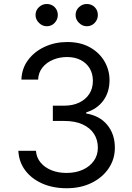

<svg xmlns="http://www.w3.org/2000/svg" viewBox="-20 -952 676 981"><path d="M320.8 9.8Q250.5 9.8 195.8 -14.4Q141.1 -38.6 108.9 -81.5Q76.7 -124.5 73.7 -181.6H163.6Q166.5 -146.5 187.7 -121.1Q209 -95.7 243.4 -82Q277.8 -68.4 319.8 -68.4Q366.7 -68.4 402.8 -84.7Q439 -101.1 459.5 -130.1Q480 -159.2 480 -197.3Q480 -237.3 460.2 -268.1Q440.4 -298.8 402.1 -316.4Q363.8 -334 308.1 -334H250V-412.1H308.1Q351.6 -412.1 384.5 -427.7Q417.5 -443.4 436 -471.7Q454.6 -500 454.6 -538.6Q454.6 -575.7 438.2 -602.8Q421.9 -629.9 392.3 -645.3Q362.8 -660.6 322.3 -660.6Q284.7 -660.6 251.5 -647Q218.3 -633.3 197.3 -607.4Q176.3 -581.5 174.8 -545.4H89.4Q91.3 -602.5 123.8 -645.8Q156.2 -689 208.7 -713.1Q261.2 -737.3 323.7 -737.3Q391.1 -737.3 439.5 -710.2Q487.8 -683.1 513.7 -638.7Q539.6 -594.2 539.6 -542.5Q539.6 -481 507.6 -437.7Q475.6 -394.5 420.4 -377.9V-372.1Q489.3 -360.8 528.1 -313.7Q566.9 -266.6 566.9 -197.3Q566.9 -138.2 534.7 -91.1Q502.4 -43.9 447 -17.1Q391.6 9.8 320.8 9.8ZM218.8 -817.9Q196.3 -817.9 179 -835.2Q161.6 -852.5 161.6 -875Q161.6 -899.4 179 -915.5Q196.3 -931.6 218.8 -931.6Q243.2 -931.6 259.3 -915.5Q275.4 -899.4 275.4 -875Q275.4 -852.5 259.3 -835.2Q243.2 -817.9 218.8 -817.9ZM423.3 -817.9Q400.9 -817.9 383.5 -835.2Q366.2 -852.5 366.2 -875Q366.2 -899.4 383.5 -915.5Q400.9 -931.6 423.3 -931.6Q447.8 -931.6 463.9 -915.5Q480 -899.4 480 -875Q480 -852.5 463.9 -835.2Q447.8 -817.9 423.3 -817.9Z"/></svg>

Font: Sahel VF Regular
Style: Regular
Weight: 400
Foundry: Saber Rastikerdar (saber.rastikerdar@gmail.com)
Version: Version 3.4.0